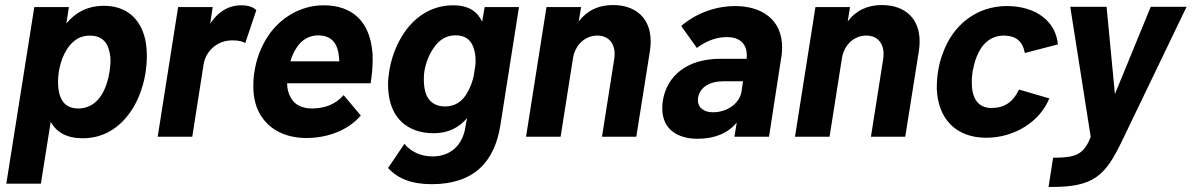

<svg xmlns="http://www.w3.org/2000/svg" viewBox="-20 -542 4723 761"><path d="M556 -384C537 -470 479 -519 392 -519C328 -519 279 -493 243 -449L253 -514H116L5 186H142L181 -59C204 -18 244 6 308 6C402 6 470 -48 513 -124C536 -165 550 -211 557 -255C560 -276 562 -297 562 -319C562 -342 560 -364 556 -384ZM382 -165C359 -129 327 -112 290 -112C252 -112 230 -130 219 -159C213 -175 210 -194 210 -216C210 -229 211 -242 213 -257C219 -294 231 -324 246 -348C268 -381 296 -401 337 -401C377 -401 400 -381 410 -350C415 -335 418 -319 418 -301C418 -287 416 -273 414 -257C410 -228 399 -192 382 -165Z M937 -521C882 -521 842 -492 813 -448L823 -514H686L605 0H742L787 -287C796 -341 840 -376 885 -381C891 -382 897 -382 903 -382C926 -382 945 -377 952 -371L996 -502C986 -511 969 -521 937 -521Z M1218 -112C1176 -112 1147 -127 1132 -156C1123 -171 1118 -190 1118 -212H1449C1454 -243 1457 -276 1457 -304C1457 -319 1457 -332 1455 -344C1443 -455 1378 -521 1263 -521C1173 -521 1092 -473 1043 -400C1014 -356 996 -309 988 -255C985 -236 984 -218 984 -201C984 -153 995 -110 1018 -78C1052 -27 1114 5 1194 5C1281 5 1361 -27 1410 -84L1342 -165C1309 -128 1269 -113 1218 -112ZM1243 -402C1282 -401 1308 -383 1318 -346C1322 -333 1324 -317 1325 -299H1131C1137 -319 1145 -337 1155 -352C1175 -384 1205 -402 1243 -402Z M1901 -514 1891 -456C1873 -495 1839 -521 1776 -521C1692 -521 1618 -476 1570 -393C1546 -353 1530 -305 1523 -261C1520 -244 1518 -225 1518 -207C1518 -183 1521 -158 1527 -136C1552 -46 1625 -14 1698 -14C1761 -14 1803 -40 1831 -74L1825 -40C1813 38 1762 78 1694 78C1647 78 1607 58 1583 28L1518 124C1556 165 1609 188 1691 188C1860 188 1940 98 1963 -44L2037 -514ZM1835 -180C1814 -139 1783 -120 1744 -120C1702 -120 1676 -142 1666 -177C1662 -191 1660 -208 1660 -225C1660 -236 1660 -247 1662 -259C1667 -290 1679 -322 1696 -348C1719 -383 1747 -402 1786 -402C1826 -402 1850 -382 1860 -343C1863 -331 1865 -317 1865 -301C1865 -295 1865 -289 1864 -283L1857 -238C1852 -218 1845 -198 1835 -180Z M2409 -522C2353 -522 2307 -501 2274 -457L2283 -514H2146L2065 0H2202L2251 -311C2260 -365 2299 -401 2348 -401C2390 -401 2416 -372 2416 -329C2416 -323 2416 -317 2415 -311L2366 0H2502L2556 -340C2558 -353 2559 -366 2559 -378C2559 -469 2501 -522 2409 -522Z M3028 0 3076 -311C3079 -326 3080 -341 3080 -354C3080 -465 2999 -518 2893 -518C2824 -518 2744 -494 2680 -439L2742 -352C2782 -382 2823 -395 2861 -395C2921 -395 2940 -359 2940 -324C2940 -319 2940 -314 2939 -309H2835C2705 -309 2623 -243 2607 -142C2605 -131 2605 -121 2605 -112C2605 -30 2665 8 2745 8C2813 8 2865 -14 2900 -56L2891 0ZM2919 -179C2911 -130 2860 -97 2806 -97C2770 -97 2746 -115 2746 -145C2746 -148 2746 -151 2747 -155C2754 -197 2793 -220 2850 -220H2925Z M3475 -522C3419 -522 3373 -501 3340 -457L3349 -514H3212L3131 0H3268L3317 -311C3326 -365 3365 -401 3414 -401C3456 -401 3482 -372 3482 -329C3482 -323 3482 -317 3481 -311L3432 0H3568L3622 -340C3624 -353 3625 -366 3625 -378C3625 -469 3567 -522 3475 -522Z M3889 4C4001 4 4102 -60 4139 -152L4019 -187C3995 -137 3961 -114 3909 -114C3857 -114 3832 -153 3832 -211C3831 -226 3833 -243 3835 -260C3839 -279 3844 -300 3851 -317C3871 -368 3906 -401 3960 -401C4007 -400 4033 -379 4042 -332L4173 -366C4165 -458 4085 -518 3971 -518C3853 -518 3758 -446 3717 -331C3708 -309 3702 -284 3698 -259C3694 -235 3693 -211 3693 -189C3698 -71 3769 4 3889 4Z M4136 199H4149C4317 199 4361 153 4426 19L4683 -515H4541L4399 -169L4366 -515H4222L4303 0C4277 70 4243 82 4166 83H4154Z"/></svg>

Font: Arthouse Owned
Style: Bold Italic
Weight: 700
Italic angle: -10°
Designer: Jeremy Tribby
Foundry: Tribby Type
Version: Version 1.000;PS 001.000;hotconv 1.0.88;makeotf.lib2.5.64775